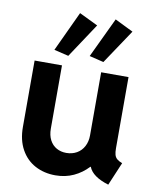

<svg xmlns="http://www.w3.org/2000/svg" viewBox="-88 -856 761 931"><g transform="rotate(10 292.5 -390.5)"><path d="M53.2 -195.8V-522.9H188V-211.9Q188 -178.7 200.2 -155.5Q212.4 -132.3 233.6 -120.4Q254.9 -108.4 281.7 -108.4Q310.5 -108.4 333.3 -121.3Q356 -134.3 368.4 -158Q380.9 -181.6 380.9 -211.9V-522.9H515.6V-173.3Q515.6 -152.8 519 -140.6Q522.5 -128.4 531.5 -120.6Q540.5 -112.8 557.6 -106.4L509.3 7.8Q429.2 -16.6 411.1 -62.5H408.7Q378.4 -29.8 337.9 -11Q297.4 7.8 248.5 7.8Q192.9 7.8 148.4 -15.9Q104 -39.6 78.6 -85.7Q53.2 -131.8 53.2 -195.8ZM138.7 -590.8 230.5 -787.6 322.3 -743.2 210 -573.7ZM312.5 -590.8 405.8 -787.6 496.1 -743.2 382.8 -573.7Z"/></g></svg>

Font: Reddit Sans
Style: Bold
Weight: 700
Designer: Stephen Hutchings
Foundry: Reddit
Version: Version 1.013